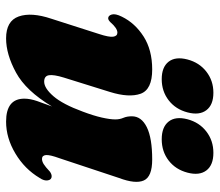

<svg xmlns="http://www.w3.org/2000/svg" viewBox="-64 -630 704 615"><g transform="rotate(90 287.5 -322.0)"><path d="M544 -136Q555 -136 557.2 -124Q559.5 -112 549.5 -97.5Q521 -49.5 471.2 -19.8Q421.5 10 369 10Q295.5 10 295.5 -48.5Q295.5 -67 303.5 -90.2Q311.5 -113.5 320.5 -137Q270.5 -53.5 212 -21.8Q153.5 10 102.5 10Q46.5 10 32.2 -30.5Q18 -71 39.5 -135L88.5 -288Q99 -320 97 -333.2Q95 -346.5 84 -346.5Q70 -346.5 50.5 -324Q43.5 -317 38 -317Q29.5 -317 26 -328.5Q22.5 -340 33 -361Q53.5 -403 96.5 -430.5Q139.5 -458 202 -458Q266.5 -458 279.8 -420.8Q293 -383.5 274 -322.5L228 -175Q218 -142.5 220.5 -127.2Q223 -112 241 -112Q262 -112 287.8 -141.8Q313.5 -171.5 337 -235.5Q350 -270 356 -296.5Q362 -323 362 -340Q362 -354 357 -365.5Q352 -377 352 -393Q352 -423.5 387 -440.8Q422 -458 490.5 -458Q545.5 -458 557.5 -431.2Q569.5 -404.5 549.5 -351.5L486.5 -161.5Q475 -130 476.2 -117.5Q477.5 -105 488.5 -105Q496 -105 504.8 -110.2Q513.5 -115.5 529.5 -130.5Q537.5 -136 544 -136ZM233 -488.5Q194.5 -488.5 177.2 -510.5Q160 -532.5 170 -571Q180 -609 209 -631.5Q238 -654 276.5 -654Q315.5 -654 332.5 -631.5Q349.5 -609 339.5 -571Q329.5 -533 300.8 -510.8Q272 -488.5 233 -488.5ZM425.5 -488.5Q386.5 -488.5 369 -510.5Q351.5 -532.5 361.5 -571Q371.5 -609 400.8 -631.5Q430 -654 469 -654Q508.5 -654 525.5 -631.5Q542.5 -609 532.5 -571Q522.5 -533 493.8 -510.8Q465 -488.5 425.5 -488.5Z"/></g></svg>

Font: Fraunces 144pt Soft Black
Style: Italic
Weight: 900
Italic angle: -16°
Version: Version 1.000;[b76b70a41]